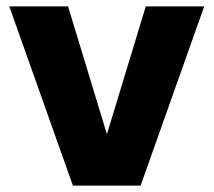

<svg xmlns="http://www.w3.org/2000/svg" viewBox="-20 -578 666 598"><path d="M207 0H418L616 -558H434L313 -160L192 -558H9Z"/></svg>

Font: Poppins
Style: Bold
Weight: 700
Designer: Ninad Kale (Devanagari), Jonny Pinhorn (Latin)
Foundry: Indian Type Foundry
Version: 4.004